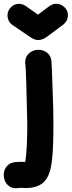

<svg xmlns="http://www.w3.org/2000/svg" viewBox="-67 -796 381 1021"><path d="M30 204Q30 203 45 203Q59 204 71 204Q121 204 154 182Q185 161 199 112Q207 84 211 40Q217 -17 217 -138Q217 -175 216 -220Q215 -265 213 -311Q211 -357 210 -398Q207 -458 207 -464Q206 -492 191.5 -508Q177 -524 155.5 -529Q134 -534 113.5 -527.5Q93 -521 79.5 -504Q66 -487 67 -460Q69 -447 70.5 -416Q72 -385 73 -345Q74 -305 75 -263Q77 -192 78 -137Q78 -34 72 26Q70 49 67 65Q31 64 14 66Q-13 69 -28 85Q-43 101 -46 122.5Q-49 144 -41.5 164Q-34 184 -15.5 196Q3 208 30 204ZM135 -583Q160 -583 183 -601L268 -664Q294 -684 294 -716Q294 -741 275 -758.5Q256 -776 231 -776Q211 -776 191 -760L135 -718L70 -764Q56 -774 35 -776Q7 -775 -10 -756.5Q-27 -738 -27 -714Q-27 -699 -20 -685Q-13 -671 1 -662L92 -600Q116 -583 135 -583Z"/></svg>

Font: Balsamiq Sans
Style: Bold
Weight: 700
Designer: Michael Angeles
Foundry: Balsamiq SRL
Version: Version 1.020; ttfautohint (v1.8.4.7-5d5b);gftools[0.9.26]